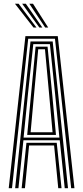

<svg xmlns="http://www.w3.org/2000/svg" viewBox="-20 -990 438 1010"><path d="M25.9 0 113.7 -800H283.9L371.6 0H354.4L269.2 -786.1H128.4L43.1 0ZM93.9 0 119.1 -238.7H278.4L303.7 0H286.4L264.6 -224.9H133L111.2 0ZM59.7 0 140.4 -771.9H257.1L337.8 0H320.5L294.3 -252.2H103.2L77 0ZM104 -266.1H292.5L270 -494.1L242.5 -758H155.1L126.9 -494.1ZM123.1 -280.3 143.4 -494.1 167.3 -744.6H230.2L254.6 -494.1L274.4 -280.3ZM141 -294.2H256.5L238.4 -494.1L216.6 -730.7H181L159.2 -494.1ZM156.3 -845 58.8 -970.2H78.1L172.1 -845ZM187.2 -845 96.6 -970.2H115.9L202.8 -845ZM217.8 -845 134.4 -970.2H153.7L233.7 -845Z"/></svg>

Font: Big Shoulders Inline Text SC Thin
Style: Regular
Weight: 100
Designer: Patric King
Foundry: XO Type Co
Version: Version 2.002